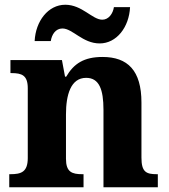

<svg xmlns="http://www.w3.org/2000/svg" viewBox="-20 -789 710 809"><path d="M400 -606C471 -606 524 -674 528 -759H460C456 -732 438 -706 411 -706C369 -706 326 -769 255 -769C183 -769 130 -700 126 -616H194C198 -643 214 -669 243 -669C286 -669 328 -606 400 -606ZM19 0H332V-55H327C283 -55 258 -64 258 -120V-307C258 -389 278 -461 343 -461C398 -461 416 -412 416 -326V0H645V-55H641C596 -55 576 -64 576 -125V-357C576 -492 518 -549 412 -549C334 -549 291 -521 259 -466H254L241 -536H24V-481H28C72 -481 97 -472 97 -417V-123C97 -64 69 -55 24 -55H19Z"/></svg>

Font: Noto Serif Hentaigana Bold
Style: Regular
Weight: 700
Designer: Kazuhiro Yamada
Foundry: nipponia
Version: Version 1.000